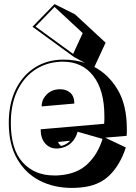

<svg xmlns="http://www.w3.org/2000/svg" viewBox="-20 -856 664 940"><path d="M596 -134Q569 -50 516.5 2Q464 54 374 62Q363 63 352.5 63.5Q342 64 331 64Q244 64 174.5 28.5Q105 -7 64 -78Q23 -149 23 -254Q23 -346 54.5 -413Q86 -480 140.5 -518.5Q195 -557 265 -563Q273 -564 280 -564Q287 -564 294 -564Q320 -564 345.5 -560Q371 -556 396 -548L342 -577L139 -725L247 -836L347 -786L497 -647L442 -528Q510 -493 555.5 -418Q601 -343 601 -224Q601 -216 601 -207.5Q601 -199 600 -191L495 -182ZM247 -822 154 -726 338 -592 385 -694ZM360 -211Q351 -177 327 -155Q303 -133 265 -129H257Q223 -129 201 -154Q179 -179 179 -223L490 -250Q491 -260 491 -269.5Q491 -279 491 -288Q491 -414 437 -484Q383 -554 288 -554Q283 -554 277.5 -554Q272 -554 266 -553Q199 -548 146 -510.5Q93 -473 63 -408Q33 -343 33 -254Q33 -125 91 -61Q149 3 245 3Q252 3 259 3Q266 3 273 2Q359 -5 409.5 -54Q460 -103 482 -176ZM184 -335Q184 -368 207 -392Q230 -416 266 -419H275Q305 -419 324.5 -401.5Q344 -384 344 -349ZM265 -161Q265 -156 269.5 -151Q274 -146 279 -141Q297 -146 307 -153Q317 -160 324 -167Z"/></svg>

Font: Rampart One
Style: Regular
Weight: 400
Designer: Fontworks Inc.
Foundry: Fontworks Inc.
Version: Version 1.100